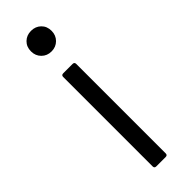

<svg xmlns="http://www.w3.org/2000/svg" viewBox="-242 -725 738 738"><g transform="rotate(-45 127.5 -355.5)"><path d="M72 -654Q72 -679 88 -694.5Q104 -710 128 -710Q152 -710 168 -694.5Q184 -679 184 -654Q184 -630 168 -614Q152 -598 128 -598Q104 -598 88 -614Q72 -630 72 -654ZM90 -11V-497Q90 -507 100 -507H151Q161 -507 161 -497V-11Q161 -1 151 -1H100Q90 -1 90 -11Z"/></g></svg>

Font: Amber EN
Style: Regular
Weight: 400
Designer: Jeremy Tribby
Foundry: Tribby Type Co.
Version: Version 1.403 November 24, 2021